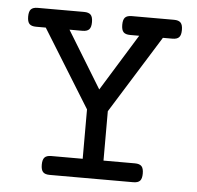

<svg xmlns="http://www.w3.org/2000/svg" viewBox="-46 -627 692 673"><g transform="rotate(5 300.0 -290.0)"><path d="M570.3 -546.4Q570.3 -528.3 563.2 -520.8Q556.2 -513.2 539.6 -513.2H506.3L336.4 -240.2V-66.4H446.8Q463.4 -66.4 470.5 -58.8Q477.5 -51.3 477.5 -33.2Q477.5 -15.1 470.5 -7.6Q463.4 0 446.8 0H152.8Q136.2 0 129.2 -7.6Q122.1 -15.1 122.1 -33.2Q122.1 -51.3 129.2 -58.8Q136.2 -66.4 152.8 -66.4H263.2V-240.2L94.2 -513.2H60.1Q43.5 -513.2 36.4 -520.8Q29.3 -528.3 29.3 -546.4Q29.3 -564.5 36.4 -572Q43.5 -579.6 60.1 -579.6H223.1Q239.7 -579.6 246.8 -572Q253.9 -564.5 253.9 -546.4Q253.9 -528.3 246.8 -520.8Q239.7 -513.2 223.1 -513.2H177.7L299.8 -313.5L422.9 -513.2H391.1Q374.5 -513.2 367.4 -520.8Q360.4 -528.3 360.4 -546.4Q360.4 -564.5 367.4 -572Q374.5 -579.6 391.1 -579.6H539.6Q556.2 -579.6 563.2 -572Q570.3 -564.5 570.3 -546.4Z"/></g></svg>

Font: Courier Prime
Style: Regular
Weight: 400
Designer: Alan Dague-Greene, Quote-Unquote Apps
Foundry: Quote-Unquote Apps
Version: Version 3.018